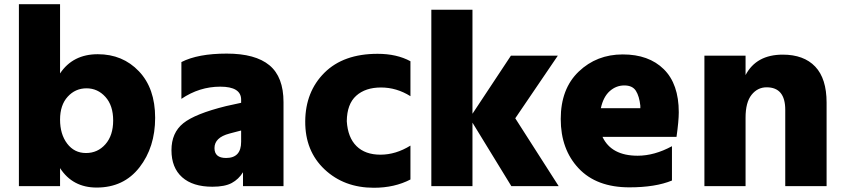

<svg xmlns="http://www.w3.org/2000/svg" viewBox="-20 -844 3986 907"><path d="M69.3 35.2V-824.2H263.7V-497.1Q324.2 -587.9 441.9 -587.9Q559.6 -587.9 636.2 -507.3Q712.9 -426.8 712.9 -287.6Q712.9 -148.4 638.7 -53.2Q564.5 42 436.5 42Q323.2 42 263.7 -49.8V35.2ZM299.8 -387.2Q263.7 -347.7 263.7 -278.8Q263.7 -210 297.4 -165.5Q331.1 -121.1 386.2 -121.1Q441.4 -121.1 478 -162.6Q514.6 -204.1 514.6 -274.9Q514.6 -345.7 478 -386.2Q441.4 -426.8 388.7 -426.8Q335.9 -426.8 299.8 -387.2Z M1047.9 -342.8 1119.1 -358.4V-373Q1119.1 -434.6 1020.5 -434.6Q921.9 -434.6 836.9 -377V-550.8Q915 -590.8 1050.8 -590.8Q1186.5 -590.8 1252.9 -535.6Q1319.3 -480.5 1319.3 -361.3V35.2H1127.9V-30.3Q1107.4 2.9 1074.7 20.5Q1042 38.1 983.4 38.1Q890.6 38.1 840.3 -6.8Q790 -51.8 790 -134.3Q790 -216.8 845.7 -261.7Q901.4 -306.6 1047.9 -342.8ZM993.2 -144.5Q993.2 -97.7 1047.9 -97.7Q1119.1 -97.7 1119.1 -173.8V-227.5L1074.2 -215.8Q1072.3 -214.8 1063.5 -212.9Q993.2 -194.3 993.2 -144.5Z M1763.7 -589.8Q1854.5 -589.8 1918.9 -554.7V-389.6Q1853.5 -430.7 1779.8 -430.7Q1706.1 -430.7 1662.6 -391.6Q1619.1 -352.5 1618.2 -271.5Q1623 -194.3 1664.1 -153.8Q1705.1 -113.3 1777.3 -113.3Q1849.6 -113.3 1918.9 -156.2V3.9Q1843.8 43 1746.1 43Q1605.5 43 1513.2 -43.9Q1420.9 -130.9 1421.9 -271Q1422.9 -411.1 1512.7 -500.5Q1602.5 -589.8 1763.7 -589.8Z M2017.6 35.2V-797.9H2211.9V-306.6L2393.6 -581.1H2615.2L2414.1 -285.2L2619.1 35.2H2395.5L2211.9 -264.6V35.2Z M3186.5 -313.5Q3186.5 -272.5 3175.8 -197.3H2826.2Q2868.2 -108.4 2992.2 -108.4Q3071.3 -108.4 3154.3 -153.3V8.8Q3076.2 41 2953.1 41Q2797.9 41 2713.4 -48.8Q2628.9 -138.7 2628.9 -281.7Q2628.9 -424.8 2713.9 -505.9Q2798.8 -586.9 2921.9 -586.9Q3044.9 -586.9 3115.7 -517.1Q3186.5 -447.3 3186.5 -313.5ZM2818.4 -333H3004.9V-344.7Q3000 -389.6 2983.9 -415Q2967.8 -440.4 2929.2 -440.4Q2890.6 -440.4 2860.4 -413.6Q2830.1 -386.7 2818.4 -333Z M3307.6 35.2V-581.1H3502V-489.3Q3552.7 -585.9 3677.7 -585.9Q3777.3 -585.9 3831.1 -529.3Q3884.8 -472.7 3884.8 -359.4V35.2H3689.5V-325.2Q3689.5 -431.6 3601.6 -431.6Q3558.6 -431.6 3530.3 -396Q3502 -360.4 3502 -288.1V35.2Z"/></svg>

Font: GenEi M Gothic v2 Black
Style: Regular
Weight: 900
Version: Version 2.0